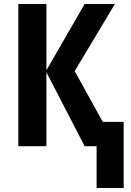

<svg xmlns="http://www.w3.org/2000/svg" viewBox="-20 -734 657 964"><path d="M557 -714 355 -377 496 -122H601V210H465V0H405L213 -371V0H72V-714H213V-381L405 -714Z"/></svg>

Font: Noto Sans Condensed
Style: Bold
Weight: 700
Width: 3
Designer: Monotype Design Team
Foundry: Monotype Imaging Inc.
Version: Version 2.013; ttfautohint (v1.8.4.7-5d5b)